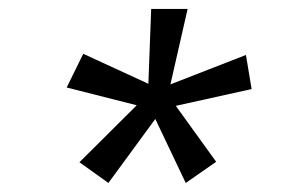

<svg xmlns="http://www.w3.org/2000/svg" viewBox="-20 -706 640 429"><path d="M222.2 -297.2 157.5 -343.5 285.5 -470.8 129 -510.5 166 -585.8 311.5 -518.8 317.8 -686H399.2L360.8 -517.5L529.5 -583.2L542.2 -507L372.8 -469.5L463 -344.5L395 -297.2L327 -440.2Z"/></svg>

Font: Chivo Mono Medium
Style: Italic
Weight: 500
Italic angle: -8.05°
Monospace: yes
Designer: Hector Gatti
Foundry: Omnibus-Type
Version: Version 1.008